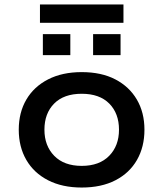

<svg xmlns="http://www.w3.org/2000/svg" viewBox="-20 -831 732 860"><path d="M346 9Q259 9 195.5 -23.5Q132 -56 98 -114.5Q64 -173 64 -250Q64 -327 98 -385Q132 -443 195.5 -475.5Q259 -508 346 -508Q434 -508 496.5 -475.5Q559 -443 593 -385Q627 -327 627 -250Q627 -173 593.5 -114.5Q560 -56 497 -23.5Q434 9 346 9ZM346 -88Q425 -88 469 -133Q513 -178 513 -250Q513 -323 469.5 -367Q426 -411 346 -411Q266 -411 222.5 -367Q179 -323 179 -250Q179 -178 223 -133Q267 -88 346 -88ZM159 -729V-811H533V-729ZM172 -584V-678H295V-584ZM397 -584V-678H520V-584Z"/></svg>

Font: Nunito Sans 7pt SemiExpanded SemiBold
Style: Regular
Weight: 600
Width: 6
Designer: Vernon Adams
Foundry: Vernon Adams
Version: Version 3.101;gftools[0.9.27]